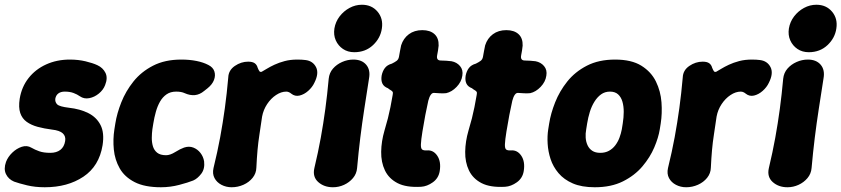

<svg xmlns="http://www.w3.org/2000/svg" viewBox="-41 -770 3545 809"><path d="M147.8 19Q106.8 19 73.1 10.9Q39.4 2.8 18.2 -4.8Q-5.6 -15 -15.9 -36.6Q-26.2 -58.2 -15.6 -88Q-7.6 -109 10.5 -126.6Q28.6 -144.2 50.7 -151.5Q72.8 -158.8 91.8 -147.4Q106.2 -139 124.7 -132.5Q143.2 -126 171 -126Q197 -126 213.3 -138.5Q229.6 -151 233.6 -176Q236.8 -195.8 223.6 -208.1Q210.4 -220.4 177.8 -224Q145 -228.2 117.9 -235.5Q90.8 -242.8 71.5 -256.6Q52.2 -270.4 44.3 -293.9Q36.4 -317.4 42 -354Q50.2 -404 79.4 -441.1Q108.6 -478.2 153.6 -498.6Q198.6 -519 253.4 -519Q288.6 -519 319.3 -511.7Q350 -504.4 369.6 -495.2Q392.8 -484.4 403.4 -463Q414 -441.6 401.8 -411.2Q394.2 -391.2 375.6 -375.9Q357 -360.6 335.1 -356.4Q313.2 -352.2 295.8 -364.2Q284 -372.6 268.5 -378.3Q253 -384 231.8 -384Q215.2 -384 204.9 -376.3Q194.6 -368.6 192 -354Q190.4 -339.8 199.9 -330.3Q209.4 -320.8 249.4 -316Q296.6 -310.8 331.2 -293.4Q365.8 -276 382.6 -243.2Q399.4 -210.4 391.2 -158Q376.8 -69.8 310.3 -25.4Q243.8 19 147.8 19Z M637.2 19Q568.2 19 526 -2.8Q483.8 -24.6 463.3 -60.8Q442.8 -97 438.6 -140Q434.4 -183 441 -225L445 -250Q451.6 -292 470.1 -338.8Q488.6 -385.6 521.2 -426.5Q553.8 -467.4 603.8 -493.2Q653.8 -519 722.8 -519Q757.8 -519 787.1 -513.1Q816.4 -507.2 837.4 -496Q856.8 -486.2 862.3 -469Q867.8 -451.8 860.6 -432.9Q853.4 -414 833.2 -397.8L819.2 -386.8Q800.8 -371.4 780.5 -369.3Q760.2 -367.2 737.2 -377.4Q723.6 -384 701.2 -384Q677.4 -384 660.8 -372.5Q644.2 -361 633.3 -341.9Q622.4 -322.8 615.7 -298.8Q609 -274.8 605 -250L601 -225Q598.8 -208.4 598.6 -189.4Q598.4 -170.4 603.3 -153.7Q608.2 -137 621.3 -126.5Q634.4 -116 658.8 -116Q675.8 -116 697.2 -129.3Q718.6 -142.6 734.6 -148.2Q755.6 -155.2 773.6 -148.2Q791.6 -141.2 803.7 -125.5Q815.8 -109.8 819 -90Q822.8 -58.6 807 -37.9Q791.2 -17.2 773 -9.4Q751.6 -0.8 714 9.1Q676.4 19 637.2 19Z M935.2 19Q911.8 19 892.2 8.8Q872.6 -1.4 862.9 -19.6Q853.2 -37.8 858.6 -61.8Q875.6 -131.2 886.8 -192Q898 -252.8 906.4 -314.1Q914.8 -375.4 920.8 -443.8Q922 -474 948.4 -492.1Q974.8 -510.2 1004.6 -510.2Q1022.6 -510.2 1032 -503.7Q1041.4 -497.2 1044.8 -484.2Q1048.8 -474.2 1052.2 -469.8Q1055.6 -465.4 1062 -467.8Q1069.8 -472 1083.1 -480.2Q1096.4 -488.4 1115.4 -497.3Q1134.4 -506.2 1158.4 -512.6Q1182.4 -519 1211.8 -519Q1221.6 -519 1230.5 -518.5Q1239.4 -518 1246.4 -517Q1277.2 -513.2 1290.6 -487.2Q1304 -461.2 1283.4 -420.8Q1274.8 -402.4 1257.7 -387.2Q1240.6 -372 1221.3 -367.4Q1202 -362.8 1186.2 -375.4Q1182.6 -378.6 1177 -381.3Q1171.4 -384 1165.2 -384Q1143.8 -384 1122.1 -369.6Q1100.4 -355.2 1084.6 -331.4Q1068.8 -307.6 1063.4 -279Q1057.4 -237 1052.2 -203.6Q1047 -170.2 1044.1 -137.6Q1041.2 -105 1039.2 -63.6Q1038.6 -39.6 1023.5 -20.8Q1008.4 -2 984.8 8.5Q961.2 19 935.2 19Z M1362 19Q1324.4 19 1299.8 -3Q1275.2 -25 1283.6 -61.8Q1299.6 -128.8 1310.6 -189.4Q1321.6 -250 1329.8 -310.9Q1338 -371.8 1344 -438.2Q1346.6 -463.2 1362 -480.9Q1377.4 -498.6 1400.4 -508.8Q1423.4 -519 1447.8 -519Q1483.4 -519 1501.9 -497.3Q1520.4 -475.6 1514 -440Q1503.6 -373 1494.1 -311.8Q1484.6 -250.6 1477.1 -189.7Q1469.6 -128.8 1463.6 -61.8Q1461.6 -37.8 1446.3 -19.6Q1431 -1.4 1408.7 8.8Q1386.4 19 1362 19ZM1451.8 -550Q1424.4 -550 1404.1 -563.7Q1383.8 -577.4 1373.8 -600Q1363.8 -622.6 1368 -650Q1372.8 -678.4 1389.9 -700.8Q1407 -723.2 1431.7 -736.6Q1456.4 -750 1483.8 -750Q1525.4 -750 1549.9 -720.8Q1574.4 -691.6 1568 -650Q1562.2 -609.4 1530.5 -579.7Q1498.8 -550 1451.8 -550Z M1733.4 17Q1670.8 20.6 1634.1 1.6Q1597.4 -17.4 1580.9 -52Q1564.4 -86.6 1565.1 -130.6Q1565.8 -174.6 1579 -219.8Q1587.6 -248.4 1593.5 -271.7Q1599.4 -295 1604.1 -318.6Q1608.8 -342.2 1613.6 -370.2Q1615.8 -379.8 1613 -383.6Q1610.2 -387.4 1605.2 -390.1Q1600.2 -392.8 1593.6 -398.2Q1576.4 -404.8 1570.2 -418Q1564 -431.2 1567 -451Q1570.6 -469.8 1580.5 -483.1Q1590.4 -496.4 1610 -501.8Q1622.2 -507.8 1630 -513.5Q1637.8 -519.2 1640 -530.4Q1641.4 -541.4 1644.4 -555Q1647.4 -568.6 1649.2 -579Q1658.6 -608.6 1681.8 -625.8Q1705 -643 1738.4 -643Q1771.4 -643 1789.8 -626.2Q1808.2 -609.4 1807.2 -577.8Q1806 -568 1804.6 -557.4Q1803.2 -546.8 1800.8 -536.4Q1797 -515 1816.6 -515Q1828.2 -515 1839.5 -514.1Q1850.8 -513.2 1861.4 -512Q1883.8 -507.8 1897.5 -491.5Q1911.2 -475.2 1907 -451Q1903.4 -425.2 1883 -403.9Q1862.6 -382.6 1838.8 -377.4Q1827 -376.4 1814.2 -376.9Q1801.4 -377.4 1789.8 -378.4Q1781 -380 1774.5 -371.2Q1768 -362.4 1763.6 -345.4Q1756.8 -314.4 1751.1 -285.3Q1745.4 -256.2 1739 -216.2Q1733.2 -180.2 1732.5 -162.4Q1731.8 -144.6 1737.8 -140Q1743.8 -135.4 1757.4 -136.2Q1784.6 -138.8 1801.4 -113.9Q1818.2 -89 1811.8 -49.2Q1807 -19.2 1782.8 -1.9Q1758.6 15.4 1733.4 17Z M2087.4 17Q2024.8 20.6 1988.1 1.6Q1951.4 -17.4 1934.9 -52Q1918.4 -86.6 1919.1 -130.6Q1919.8 -174.6 1933 -219.8Q1941.6 -248.4 1947.5 -271.7Q1953.4 -295 1958.1 -318.6Q1962.8 -342.2 1967.6 -370.2Q1969.8 -379.8 1967 -383.6Q1964.2 -387.4 1959.2 -390.1Q1954.2 -392.8 1947.6 -398.2Q1930.4 -404.8 1924.2 -418Q1918 -431.2 1921 -451Q1924.6 -469.8 1934.5 -483.1Q1944.4 -496.4 1964 -501.8Q1976.2 -507.8 1984 -513.5Q1991.8 -519.2 1994 -530.4Q1995.4 -541.4 1998.4 -555Q2001.4 -568.6 2003.2 -579Q2012.6 -608.6 2035.8 -625.8Q2059 -643 2092.4 -643Q2125.4 -643 2143.8 -626.2Q2162.2 -609.4 2161.2 -577.8Q2160 -568 2158.6 -557.4Q2157.2 -546.8 2154.8 -536.4Q2151 -515 2170.6 -515Q2182.2 -515 2193.5 -514.1Q2204.8 -513.2 2215.4 -512Q2237.8 -507.8 2251.5 -491.5Q2265.2 -475.2 2261 -451Q2257.4 -425.2 2237 -403.9Q2216.6 -382.6 2192.8 -377.4Q2181 -376.4 2168.2 -376.9Q2155.4 -377.4 2143.8 -378.4Q2135 -380 2128.5 -371.2Q2122 -362.4 2117.6 -345.4Q2110.8 -314.4 2105.1 -285.3Q2099.4 -256.2 2093 -216.2Q2087.2 -180.2 2086.5 -162.4Q2085.8 -144.6 2091.8 -140Q2097.8 -135.4 2111.4 -136.2Q2138.6 -138.8 2155.4 -113.9Q2172.2 -89 2165.8 -49.2Q2161 -19.2 2136.8 -1.9Q2112.6 15.4 2087.4 17Z M2739 -225Q2733.6 -190.8 2715.9 -149Q2698.2 -107.2 2665.8 -68.9Q2633.4 -30.6 2583.8 -5.8Q2534.2 19 2465.2 19Q2410 19 2372.7 2.9Q2335.4 -13.2 2312.4 -40.4Q2289.4 -67.6 2278.9 -99.7Q2268.4 -131.8 2266.5 -164.7Q2264.6 -197.6 2269 -225L2273 -250Q2279.6 -292 2298.1 -338.8Q2316.6 -385.6 2349.2 -426.5Q2381.8 -467.4 2431.8 -493.2Q2481.8 -519 2550.8 -519Q2619.8 -519 2661.3 -493.2Q2702.8 -467.4 2722.8 -426.5Q2742.8 -385.6 2746.2 -338.8Q2749.6 -292 2743 -250ZM2583 -250Q2587 -274.8 2587.1 -298.5Q2587.2 -322.2 2581.6 -341.6Q2576 -361 2563.3 -372.5Q2550.6 -384 2529.2 -384Q2507.8 -384 2491.8 -372.5Q2475.8 -361 2463.7 -341.6Q2451.6 -322.2 2444.3 -298.5Q2437 -274.8 2433 -250L2429 -225Q2425.6 -207.2 2426.8 -189.8Q2428 -172.4 2434.7 -157.9Q2441.4 -143.4 2454.5 -134.7Q2467.6 -126 2488.4 -126Q2509.2 -126 2525 -134.7Q2540.8 -143.4 2551.7 -157.9Q2562.6 -172.4 2569.1 -189.8Q2575.6 -207.2 2579 -225Z M2850.2 19Q2826.8 19 2807.2 8.8Q2787.6 -1.4 2777.9 -19.6Q2768.2 -37.8 2773.6 -61.8Q2790.6 -131.2 2801.8 -192Q2813 -252.8 2821.4 -314.1Q2829.8 -375.4 2835.8 -443.8Q2837 -474 2863.4 -492.1Q2889.8 -510.2 2919.6 -510.2Q2937.6 -510.2 2947 -503.7Q2956.4 -497.2 2959.8 -484.2Q2963.8 -474.2 2967.2 -469.8Q2970.6 -465.4 2977 -467.8Q2984.8 -472 2998.1 -480.2Q3011.4 -488.4 3030.4 -497.3Q3049.4 -506.2 3073.4 -512.6Q3097.4 -519 3126.8 -519Q3136.6 -519 3145.5 -518.5Q3154.4 -518 3161.4 -517Q3192.2 -513.2 3205.6 -487.2Q3219 -461.2 3198.4 -420.8Q3189.8 -402.4 3172.7 -387.2Q3155.6 -372 3136.3 -367.4Q3117 -362.8 3101.2 -375.4Q3097.6 -378.6 3092 -381.3Q3086.4 -384 3080.2 -384Q3058.8 -384 3037.1 -369.6Q3015.4 -355.2 2999.6 -331.4Q2983.8 -307.6 2978.4 -279Q2972.4 -237 2967.2 -203.6Q2962 -170.2 2959.1 -137.6Q2956.2 -105 2954.2 -63.6Q2953.6 -39.6 2938.5 -20.8Q2923.4 -2 2899.8 8.5Q2876.2 19 2850.2 19Z M3277 19Q3239.4 19 3214.8 -3Q3190.2 -25 3198.6 -61.8Q3214.6 -128.8 3225.6 -189.4Q3236.6 -250 3244.8 -310.9Q3253 -371.8 3259 -438.2Q3261.6 -463.2 3277 -480.9Q3292.4 -498.6 3315.4 -508.8Q3338.4 -519 3362.8 -519Q3398.4 -519 3416.9 -497.3Q3435.4 -475.6 3429 -440Q3418.6 -373 3409.1 -311.8Q3399.6 -250.6 3392.1 -189.7Q3384.6 -128.8 3378.6 -61.8Q3376.6 -37.8 3361.3 -19.6Q3346 -1.4 3323.7 8.8Q3301.4 19 3277 19ZM3366.8 -550Q3339.4 -550 3319.1 -563.7Q3298.8 -577.4 3288.8 -600Q3278.8 -622.6 3283 -650Q3287.8 -678.4 3304.9 -700.8Q3322 -723.2 3346.7 -736.6Q3371.4 -750 3398.8 -750Q3440.4 -750 3464.9 -720.8Q3489.4 -691.6 3483 -650Q3477.2 -609.4 3445.5 -579.7Q3413.8 -550 3366.8 -550Z"/></svg>

Font: Winky Sans
Style: Italic
Weight: 400
Italic angle: -8.97852°
Designer: Simon Atzbach
Foundry: typofactur
Version: Version 1.205